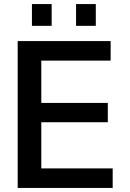

<svg xmlns="http://www.w3.org/2000/svg" viewBox="-20 -924 637 944"><path d="M524 -626V-722H67V0H534V-96H183V-323H510V-418H183V-626ZM137 -797H234V-904H137ZM354 -797H451V-904H354Z"/></svg>

Font: Perun Medium
Style: Regular
Weight: 500
Foundry: Copyright (c) Stefan Peev, Context Ltd, 2016
Version: Version 1.089